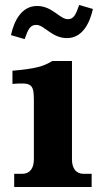

<svg xmlns="http://www.w3.org/2000/svg" viewBox="-20 -751 418 771"><path d="M269 -111V-506H190C154 -484 122 -475 30 -467V-414C106 -420 116 -415 116 -348V-111C116 -74 99 -53 69 -53H37V0H348V-53H316C286 -53 269 -74 269 -111ZM24 -610 79 -594C93 -634 101 -651 126 -651C158 -651 188 -598 249 -598C309 -598 340 -655 353 -715L298 -731C284 -691 276 -674 252 -674C220 -674 190 -727 129 -727C68 -727 37 -670 24 -610Z"/></svg>

Font: LT Superior Serif ExtraBold
Style: Regular
Weight: 800
Designer: Daniel Lyons
Foundry: LyonsType
Version: Version 2.120;FEAKit 1.0